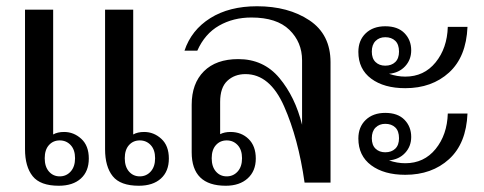

<svg xmlns="http://www.w3.org/2000/svg" viewBox="-20 -584 1549 614"><path d="M60 -553H150V-154Q164 -162 185 -162Q216 -162 240 -140Q264 -118 264 -77Q264 -36 238.5 -13Q213 10 168 10Q109 10 84.5 -20.5Q60 -51 60 -107ZM316 -553H406V-154Q420 -162 441 -162Q472 -162 496 -140Q520 -118 520 -77Q520 -36 494.5 -13Q469 10 424 10Q365 10 340.5 -20.5Q316 -51 316 -107ZM171 -20Q192 -20 206 -35.5Q220 -51 220 -78Q220 -105 206 -120Q192 -135 171 -135Q150 -135 136.5 -120Q123 -105 123 -78Q123 -51 136.5 -35.5Q150 -20 171 -20ZM427 -20Q448 -20 462 -35.5Q476 -51 476 -78Q476 -105 462 -120Q448 -135 427 -135Q406 -135 392.5 -120Q379 -105 379 -78Q379 -51 392.5 -35.5Q406 -20 427 -20Z M593 -97V-249Q593 -317 632 -356Q671 -395 742 -395Q823 -395 873.5 -334.5Q924 -274 946 -185V-391Q946 -449 905.5 -488.5Q865 -528 784 -528Q726 -528 680.5 -502Q635 -476 611 -422H570Q592 -488 652.5 -526Q713 -564 802 -564Q902 -564 969.5 -519Q1037 -474 1037 -385V0H954Q934 -141 888.5 -244Q843 -347 765 -347Q730 -347 707 -325.5Q684 -304 684 -258V-155Q698 -162 717 -162Q752 -162 775 -139.5Q798 -117 798 -77Q798 -37 772 -13.5Q746 10 702 10Q593 10 593 -97ZM754 -78Q754 -105 740 -120Q726 -135 705 -135Q684 -135 670.5 -120Q657 -105 657 -78Q657 -51 670.5 -35.5Q684 -20 705 -20Q726 -20 740 -35.5Q754 -51 754 -78Z M1212 -500Q1252 -500 1273.5 -478Q1295 -456 1295 -423Q1295 -393 1275.5 -372Q1256 -351 1224 -348Q1250 -339 1276 -339Q1336 -339 1373 -384.5Q1410 -430 1412 -498H1475Q1471 -402 1416 -352Q1361 -302 1276 -302Q1208 -302 1167 -332.5Q1126 -363 1126 -418Q1126 -455 1149.5 -477.5Q1173 -500 1212 -500ZM1212 -374Q1232 -374 1244 -385.5Q1256 -397 1256 -419Q1256 -442 1244 -453.5Q1232 -465 1212 -465Q1193 -465 1181 -453Q1169 -441 1169 -419Q1169 -397 1181 -385.5Q1193 -374 1212 -374ZM1212 -223Q1252 -223 1273.5 -201Q1295 -179 1295 -146Q1295 -116 1275.5 -95Q1256 -74 1224 -71Q1250 -62 1276 -62Q1336 -62 1373 -107.5Q1410 -153 1412 -221H1475Q1471 -125 1416 -75Q1361 -25 1276 -25Q1208 -25 1167 -55.5Q1126 -86 1126 -141Q1126 -178 1149.5 -200.5Q1173 -223 1212 -223ZM1212 -97Q1232 -97 1244 -108.5Q1256 -120 1256 -142Q1256 -165 1244 -176.5Q1232 -188 1212 -188Q1193 -188 1181 -176Q1169 -164 1169 -142Q1169 -120 1181 -108.5Q1193 -97 1212 -97Z"/></svg>

Font: Trirong
Style: Regular
Weight: 400
Designer: Katatrad Team
Foundry: CadsonDemak
Version: Version 1.001